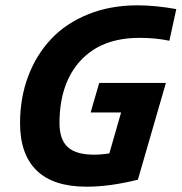

<svg xmlns="http://www.w3.org/2000/svg" viewBox="-20 -685 681 720"><path d="M615.2 -532.2Q565.4 -543 502.9 -543Q360.4 -543 281.7 -457.3Q203.1 -371.6 203.1 -223.1Q203.1 -162.1 233.9 -133.5Q264.6 -105 333 -105Q361.3 -105 390.1 -109.9L434.1 -263.2H319.8L352.1 -374H602.1L497.1 -11.2Q392.1 15.1 305.2 15.1Q179.7 15.1 117.4 -45.7Q55.2 -106.4 55.2 -223.1Q55.2 -317.4 85.4 -398.2Q115.7 -479 171.4 -538.3Q227.1 -597.7 310.3 -631.3Q393.6 -665 495.1 -665Q562.5 -665 641.1 -650.9Z"/></svg>

Font: IntelOne Mono Bold
Style: Italic
Weight: 700
Italic angle: -16°
Designer: Fred Shallcrass
Foundry: Frere-Jones Type LLC
Version: Version 1.200;hotconv 1.1.0;makeotfexe 2.6.0;FJTRelease1.2